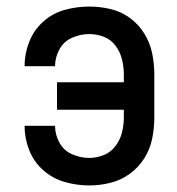

<svg xmlns="http://www.w3.org/2000/svg" viewBox="-20 -558 540 586"><path d="M252 8Q285 8 317 0Q349 -8 376 -27.5Q403 -47 420.5 -75Q438 -103 444.5 -135Q451 -167 451 -200V-330Q451 -363 444.5 -395Q438 -427 420.5 -455.5Q403 -484 376 -503.5Q349 -523 317 -530.5Q285 -538 252 -538Q215 -538 178 -528Q141 -518 112 -492Q83 -466 69 -430Q55 -394 55 -356H148Q148 -383 161.5 -407.5Q175 -432 200.5 -443Q226 -454 252 -454Q276 -454 297.5 -445.5Q319 -437 333 -418Q347 -399 352.5 -376Q358 -353 358 -330V-307H154V-223H358V-200Q358 -177 352.5 -154.5Q347 -132 333 -113Q319 -94 297.5 -85Q276 -76 252 -76Q226 -76 200.5 -87Q175 -98 161.5 -122.5Q148 -147 148 -174H55Q55 -136 69 -100Q83 -64 112 -38.5Q141 -13 178 -2.5Q215 8 252 8Z"/></svg>

Font: Iosevka SS08 Medium
Style: Regular
Weight: 500
Monospace: yes
Designer: Belleve Invis
Foundry: Belleve Invis
Version: Version 3.4.3; ttfautohint (v1.8.3)